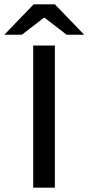

<svg xmlns="http://www.w3.org/2000/svg" viewBox="-67 -865 408 885"><path d="M86 0V-655H186V0ZM-47 -705 88 -845H186L321 -705H240L139 -783H135L34 -705Z"/></svg>

Font: Source Sans 3 Medium
Style: Regular
Weight: 500
Designer: Paul D. Hunt
Foundry: Adobe
Version: Version 3.052;hotconv 1.1.0;makeotfexe 2.6.0